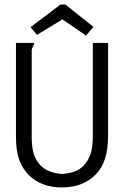

<svg xmlns="http://www.w3.org/2000/svg" viewBox="-20 -811 540 842"><path d="M50 -623H129Q130 -623 130 -621Q130 -617 125.5 -609.5Q121 -602 119 -591V-214Q119 -162 129 -133.5Q139 -105 157 -86.5Q175 -68 199.5 -59Q224 -50 252 -48Q280 -50 304.5 -58Q329 -66 347.5 -85.5Q366 -105 376.5 -134Q387 -163 387 -217V-623H454V-218Q454 -157 440.5 -115Q427 -73 399 -45Q371 -17 334 -3Q297 11 251 11Q206 11 169 -3Q132 -17 105.5 -44Q79 -71 64.5 -110Q50 -149 50 -215ZM114 -692 245 -791H267L390 -693L357 -655L254 -726L142 -658Z"/></svg>

Font: Inconsolata
Style: Regular
Weight: 400
Designer: Raph Levien, Kirill Tkachev
Foundry: Cyreal
Version: Version 1.013